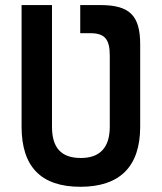

<svg xmlns="http://www.w3.org/2000/svg" viewBox="-20 -713 626 743"><path d="M290.5 -693.4V-584.5H330.1C384.8 -584.5 404.8 -561.5 404.8 -498.5V-222.7C404.8 -142.1 366.7 -101.6 293 -101.6C215.8 -101.6 181.2 -142.1 181.2 -222.7V-693.4H63.5V-222.7C63.5 -67.4 139.2 9.8 291 9.8C442.9 9.8 522.5 -67.4 522.5 -222.7V-541C522.5 -652.8 481.9 -693.4 368.2 -693.4Z"/></svg>

Font: Cascadia Code NF SemiBold
Style: Regular
Weight: 600
Monospace: yes
Designer: Aaron Bell
Foundry: Saja Typeworks
Version: Version 2404.023